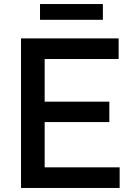

<svg xmlns="http://www.w3.org/2000/svg" viewBox="-20 -930 675 950"><path d="M489 -832V-910H178V-832ZM572 0V-102H201V-326H521V-427H201V-638H567V-740H84V0Z"/></svg>

Font: Be Vietnam Pro Medium
Style: Regular
Weight: 500
Designer: Lam Bao, Tony Le, Vietanh Nguyen
Foundry: Yellow Type Foundry
Version: Version 1.002